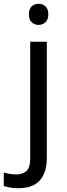

<svg xmlns="http://www.w3.org/2000/svg" viewBox="-75 -757 353 1017"><path d="M22 240Q-3 240 -22 236.5Q-41 233 -55 228V157Q-40 161 -24 164Q-8 167 11 167Q43 167 64 149.5Q85 132 85 83V-536H173V80Q173 130 157 166Q141 202 108 221Q75 240 22 240ZM78 -681Q78 -710 93 -723.5Q108 -737 130 -737Q150 -737 165.5 -723.5Q181 -710 181 -681Q181 -653 165.5 -639Q150 -625 130 -625Q108 -625 93 -639Q78 -653 78 -681Z"/></svg>

Font: lguzrati15
Style: Book
Weight: 400
Designer: Jelle Bosma - Monotype Design Team, Universal Thirst
Foundry: Monotype Imaging Inc.
Version: Version 2.106